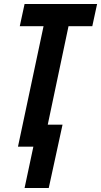

<svg xmlns="http://www.w3.org/2000/svg" viewBox="-20 -734 506 961"><path d="M103 207H224L293 -110H219L323 -603H442L466 -714H103L79 -603H198L70 0H147Z"/></svg>

Font: Noto Sans ExtraCondensed
Style: Bold Italic
Weight: 700
Width: 2
Italic angle: -12°
Designer: Monotype Design Team
Foundry: Monotype Imaging Inc.
Version: Version 2.013